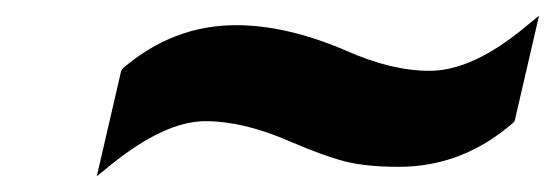

<svg xmlns="http://www.w3.org/2000/svg" viewBox="-20 -482 705 244"><path d="M419 -418Q477 -392 526 -392Q581 -392 649 -449L665 -462L634 -328L631 -325Q567 -270 487 -270Q445 -270 418 -277Q391 -284 349 -302Q290 -328 241 -328Q189 -328 119 -271L103 -258L134 -392L136 -395Q200 -450 280 -450Q344 -450 419 -418Z"/></svg>

Font: Passageway
Style: BdIt
Weight: 700
Foundry: Ascender Corporation
Version: Version 1.11